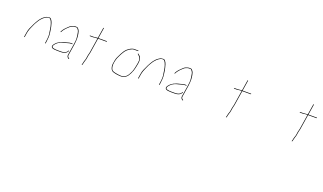

<svg xmlns="http://www.w3.org/2000/svg" viewBox="-109 -1322 4581 2725"><g transform="rotate(20 2181.5 40.5)"><path d="M67.2 -80C70.2 -80 71.9 -81.3 72.3 -84L82.1 -146C84.6 -161.7 89.4 -180.2 96.4 -201.5C99.6 -211.2 103.5 -220.8 108 -230.5C112.5 -240.2 119.4 -255.6 128.6 -276.9C137.7 -298.2 145.6 -313.9 152.3 -324C157.6 -332 162.8 -340.8 168 -350.5C173.2 -360.2 178.3 -368 183.2 -374C188.2 -380 192.9 -385.8 197.5 -391.5C212.6 -410.3 229.2 -425.4 247.2 -437C273.5 -453.4 295.8 -459.2 314 -454.5C317.8 -453.5 323.7 -448.1 331.7 -438.2C339.6 -428.4 347.7 -411.1 355.7 -386.5C359.5 -374.8 362.8 -363 365.6 -351C368.4 -339 370.9 -324.5 373.2 -307.5C375.5 -290.5 377.2 -279 378.2 -273C387.7 -240 387.3 -191 377 -126L373 -101C372.6 -98.3 373.9 -97 376.9 -97C379.9 -97 381.6 -98.3 382 -101L386 -126C388.8 -143.9 390.9 -164.7 392.4 -188.5C393.4 -205.5 393.6 -218.5 393 -227.5C392.5 -236.5 391.7 -245.2 390.7 -253.5C389.6 -261.8 388.6 -269.2 387.6 -275.5C386.6 -281.8 384.8 -294.8 382.2 -314.5C379.6 -334.2 372.6 -363 361.3 -400.7C355.5 -419.8 347.1 -435.9 336.1 -449C329.4 -457 323.3 -461.7 317.9 -463.1C312.4 -464.6 299.9 -463.8 280.4 -460.9C271.1 -459.6 258.8 -453.9 243.3 -444C226.2 -433 213.5 -422.8 205.5 -413.5L190.8 -396.5C185.9 -390.8 181 -384.8 176 -378.5C170.9 -372.2 165.8 -364.2 160.6 -354.5C155.5 -344.8 150.2 -335.8 144.9 -327.5C139.6 -319.2 134.3 -309.3 129.2 -298L113.8 -264C108.7 -252.7 101.9 -238.2 93.4 -220.5C85 -202.8 78.2 -178 73.1 -146L63.3 -84C62.9 -81.3 64.2 -80 67.2 -80Z M745.2 -222.5C745.7 -225.5 744.3 -227 741 -227H717C706.3 -227 693.6 -224.7 678.8 -220C670.4 -217.3 661.7 -214.8 652.7 -212.5C643.6 -210.2 635.3 -208.2 627.7 -206.5C620.1 -204.8 612.4 -202.7 604.7 -200C571.8 -188.7 546.3 -175.7 528 -161C523 -157 516.2 -150.5 507.4 -141.5C498.7 -132.5 492.8 -125.2 489.9 -119.5C487 -113.8 484.4 -108.5 481.9 -103.5C479.4 -98.5 479.4 -92.2 481.9 -84.5C484.3 -76.8 488.4 -71.7 493.9 -69C508.7 -61 534.4 -57 571 -57H627C665.1 -57 694 -66.8 713.7 -86.5C720 -92.8 724.8 -99 727.9 -104.9C731.1 -110.8 731.2 -114.3 728.3 -115.5C725.8 -116.5 723.7 -115.7 721.9 -113C718.2 -104.7 713.4 -97.7 707.6 -92C689.7 -74.7 663.3 -66 628.5 -66H572.5C551.1 -66 531.8 -68 514.4 -72C501.4 -73.5 493.6 -78.8 490.9 -88C489.2 -94 489 -98.7 490.2 -102C496.3 -114.5 504.1 -125.8 513.5 -136C521.6 -144.7 527.9 -150.8 532.5 -154.5C558 -174.9 591.5 -189.5 633 -198.2C643.1 -200.3 660.4 -205 684.8 -212.5C696.9 -216.2 707.1 -218 715.5 -218H739.5C742.9 -218 744.8 -219.5 745.2 -222.5ZM527.2 -323.5C529.7 -322.5 531.9 -323.3 533.6 -326L539.5 -338C545.3 -349.7 554.6 -362.9 567.3 -377.5L582.6 -395C586.6 -399.7 591.5 -404.3 597.3 -409C603 -413.7 610.4 -420.5 619.5 -429.6C628.5 -438.6 638.3 -445.1 648.6 -449C653.9 -451 660.9 -453.7 669.4 -457C677.9 -460.3 692.7 -462 713.7 -462C720.7 -462 726.3 -459.7 730.6 -455C734.8 -450.3 740.5 -442.6 747.5 -431.8C754.5 -421.1 760.8 -395.6 766.3 -355.5C767.5 -346.5 768.8 -332.6 770.2 -313.8C771.6 -295.1 768.9 -264.8 762.3 -223L736 -57C733.2 -39 738.2 -24.3 751.1 -13L762.6 -4C765.1 -2.7 767.3 -3.2 769.4 -5.5C771.4 -7.8 771.3 -10 768.9 -12L758.2 -20C746.8 -28.4 742.5 -40.8 745 -57L771.3 -223C773.1 -234.3 775.1 -253 777.2 -279C781.4 -330.2 776.5 -378.1 762.7 -422.7C759 -434.5 750.5 -447.8 737.3 -462.5C732.2 -468.2 721.5 -471 705.4 -471C689.3 -471 674.6 -468.3 661.3 -463C656.4 -461 649.4 -458.3 640.4 -454.8C631.4 -451.3 620.7 -443.2 608.2 -430.5C602.6 -424.8 597.1 -419.7 591.7 -415C585.7 -410.3 576.1 -400.7 563.2 -386.2C550.2 -371.6 539.5 -356.5 531 -341L525.1 -329C524 -326.3 524.7 -324.5 527.2 -323.5Z M987.5 -420H938.5C935.9 -420 934.3 -418.5 933.8 -415.5C933.3 -412.5 934.4 -411 937.1 -411H986.1C990.1 -411 996.5 -412 1005.3 -414C1014.1 -416 1029 -417 1050 -417L1014.4 -192L1003.4 -148L995.2 -96C993.7 -86.7 992.1 -79.8 990.5 -75.5C988.8 -71.2 987 -66.5 985.2 -61.5C983.4 -56.5 981.4 -50 979.2 -42C976.9 -34 975.5 -27.3 975 -22C974.5 -16.7 973 -10.7 970.6 -4L967 6C966 8.7 966.9 10.3 969.8 11C972.7 11.7 974.6 10.7 975.7 8L979.3 -2C981.8 -9.3 983.6 -17.3 984.6 -26C985.7 -34.7 988.8 -46 994 -60L999.2 -74C1001 -78.7 1002.6 -86 1004.2 -96L1012.3 -147L1023.4 -192L1059 -417H1186C1188.7 -417 1190.3 -418.5 1190.8 -421.5C1191.2 -424.5 1190.1 -426 1187.5 -426H1060.5L1085.5 -584C1085.9 -586.7 1084.6 -588 1081.6 -588C1078.6 -588 1076.9 -586.7 1076.5 -584L1051.5 -426C1046.8 -426 1041.8 -425.7 1036.3 -425Z M1123 0Z M1656.2 -449.5C1656.7 -452.5 1655.6 -454 1652.9 -454H1585.9C1578.7 -454 1564.7 -449.7 1543.8 -441C1532.4 -436.2 1515.6 -424.9 1493.5 -407C1471.7 -387 1452.2 -360 1434.9 -326C1427.5 -311.3 1416.5 -288.7 1402 -258.4C1396 -246 1390.8 -229.7 1386.2 -209.5C1376.6 -167.5 1373.7 -135.3 1377.4 -113C1382.9 -79.4 1396 -57.3 1416.5 -46.8C1424.6 -42.6 1441.9 -37.7 1468.6 -32C1477.9 -30 1487 -28.7 1495.9 -28C1504.8 -27.3 1515.5 -26.3 1527.9 -24.9C1540.4 -23.5 1555.8 -24.2 1574.3 -27C1598.4 -30.6 1621.8 -46.9 1644.5 -76C1650.8 -84 1658.5 -97.1 1667.6 -115.2C1676.8 -133.3 1684 -150.1 1689.2 -165.5C1693 -176.5 1696.1 -187.8 1698.6 -199.5C1701.1 -211.2 1703.9 -223.3 1706.9 -236C1709.9 -248.7 1712.9 -264.7 1716 -284C1720.2 -310.8 1720 -333.7 1715.3 -352.5C1713.1 -361.5 1709.9 -369.5 1705.7 -376.6C1701.5 -383.6 1689.7 -395.4 1670.3 -412C1667.8 -413.3 1665.6 -412.8 1663.5 -410.5C1661.5 -408.2 1661.4 -406.3 1663.1 -405L1671.2 -399C1690.2 -382.8 1702.1 -366.3 1706.9 -349.5C1709.2 -341.2 1710.5 -332.8 1710.9 -324.5C1711.2 -316.2 1709.9 -302.5 1706.9 -283.5C1703.9 -264.5 1700.9 -248.7 1697.9 -236C1694.9 -223.3 1691 -206.3 1686.4 -184.8C1681.7 -163.3 1670.9 -137.3 1653.9 -107C1640.8 -80.2 1622.1 -59.2 1598 -44C1577.7 -33.8 1552.5 -30.7 1522.5 -34.5C1514.6 -35.5 1506.4 -36.3 1497.9 -37C1489.3 -37.7 1476.4 -39.9 1459.1 -43.8C1441.8 -47.6 1428.7 -51.7 1419.9 -56C1402.1 -63.6 1390.9 -83.4 1386.3 -115.5C1384.7 -126.5 1384.2 -137.3 1384.9 -148C1385.6 -158.7 1386.9 -169 1388.8 -179C1390.8 -189 1393.6 -202.4 1397.5 -219.3C1401.3 -236.1 1411.9 -261.4 1429.2 -295L1447.3 -330C1452.1 -339.3 1460.5 -352.8 1472.6 -370.4C1484.7 -388.1 1502.8 -405.1 1527 -421.5C1535.3 -427.2 1548.3 -433.7 1565.8 -441C1572.3 -443.7 1578.5 -445 1584.5 -445H1651.5C1654.1 -445 1655.7 -446.5 1656.2 -449.5Z M1788.2 -80C1791.2 -80 1792.9 -81.3 1793.3 -84L1803.1 -146C1805.6 -161.7 1810.4 -180.2 1817.4 -201.5C1820.6 -211.2 1824.5 -220.8 1829 -230.5C1833.5 -240.2 1840.4 -255.6 1849.6 -276.9C1858.7 -298.2 1866.6 -313.9 1873.3 -324C1878.6 -332 1883.8 -340.8 1889 -350.5C1894.2 -360.2 1899.3 -368 1904.2 -374C1909.2 -380 1913.9 -385.8 1918.5 -391.5C1933.6 -410.3 1950.2 -425.4 1968.2 -437C1994.5 -453.4 2016.8 -459.2 2035 -454.5C2038.8 -453.5 2044.7 -448.1 2052.7 -438.2C2060.6 -428.4 2068.7 -411.1 2076.7 -386.5C2080.5 -374.8 2083.8 -363 2086.6 -351C2089.4 -339 2091.9 -324.5 2094.2 -307.5C2096.5 -290.5 2098.2 -279 2099.2 -273C2108.7 -240 2108.3 -191 2098 -126L2094 -101C2093.6 -98.3 2094.9 -97 2097.9 -97C2100.9 -97 2102.6 -98.3 2103 -101L2107 -126C2109.8 -143.9 2111.9 -164.7 2113.4 -188.5C2114.4 -205.5 2114.6 -218.5 2114 -227.5C2113.5 -236.5 2112.7 -245.2 2111.7 -253.5C2110.6 -261.8 2109.6 -269.2 2108.6 -275.5C2107.6 -281.8 2105.8 -294.8 2103.2 -314.5C2100.6 -334.2 2093.6 -363 2082.3 -400.7C2076.5 -419.8 2068.1 -435.9 2057.1 -449C2050.4 -457 2044.3 -461.7 2038.9 -463.1C2033.4 -464.6 2020.9 -463.8 2001.4 -460.9C1992.1 -459.6 1979.8 -453.9 1964.3 -444C1947.2 -433 1934.5 -422.8 1926.5 -413.5L1911.8 -396.5C1906.9 -390.8 1902 -384.8 1897 -378.5C1891.9 -372.2 1886.8 -364.2 1881.6 -354.5C1876.5 -344.8 1871.2 -335.8 1865.9 -327.5C1860.6 -319.2 1855.3 -309.3 1850.2 -298L1834.8 -264C1829.7 -252.7 1822.9 -238.2 1814.4 -220.5C1806 -202.8 1799.2 -178 1794.1 -146L1784.3 -84C1783.9 -81.3 1785.2 -80 1788.2 -80Z M2466.2 -222.5C2466.7 -225.5 2465.3 -227 2462 -227H2438C2427.3 -227 2414.6 -224.7 2399.8 -220C2391.4 -217.3 2382.7 -214.8 2373.7 -212.5C2364.6 -210.2 2356.3 -208.2 2348.7 -206.5C2341.1 -204.8 2333.4 -202.7 2325.7 -200C2292.8 -188.7 2267.3 -175.7 2249 -161C2244 -157 2237.2 -150.5 2228.4 -141.5C2219.7 -132.5 2213.8 -125.2 2210.9 -119.5C2208 -113.8 2205.4 -108.5 2202.9 -103.5C2200.4 -98.5 2200.4 -92.2 2202.9 -84.5C2205.3 -76.8 2209.4 -71.7 2214.9 -69C2229.7 -61 2255.4 -57 2292 -57H2348C2386.1 -57 2415 -66.8 2434.7 -86.5C2441 -92.8 2445.8 -99 2448.9 -104.9C2452.1 -110.8 2452.2 -114.3 2449.3 -115.5C2446.8 -116.5 2444.7 -115.7 2442.9 -113C2439.2 -104.7 2434.4 -97.7 2428.6 -92C2410.7 -74.7 2384.3 -66 2349.5 -66H2293.5C2272.1 -66 2252.8 -68 2235.4 -72C2222.4 -73.5 2214.6 -78.8 2211.9 -88C2210.2 -94 2210 -98.7 2211.2 -102C2217.3 -114.5 2225.1 -125.8 2234.5 -136C2242.6 -144.7 2248.9 -150.8 2253.5 -154.5C2279 -174.9 2312.5 -189.5 2354 -198.2C2364.1 -200.3 2381.4 -205 2405.8 -212.5C2417.9 -216.2 2428.1 -218 2436.5 -218H2460.5C2463.9 -218 2465.8 -219.5 2466.2 -222.5ZM2248.2 -323.5C2250.7 -322.5 2252.9 -323.3 2254.6 -326L2260.5 -338C2266.3 -349.7 2275.6 -362.9 2288.3 -377.5L2303.6 -395C2307.6 -399.7 2312.5 -404.3 2318.3 -409C2324 -413.7 2331.4 -420.5 2340.5 -429.6C2349.5 -438.6 2359.3 -445.1 2369.6 -449C2374.9 -451 2381.9 -453.7 2390.4 -457C2398.9 -460.3 2413.7 -462 2434.7 -462C2441.7 -462 2447.3 -459.7 2451.6 -455C2455.8 -450.3 2461.5 -442.6 2468.5 -431.8C2475.5 -421.1 2481.8 -395.6 2487.3 -355.5C2488.5 -346.5 2489.8 -332.6 2491.2 -313.8C2492.6 -295.1 2489.9 -264.8 2483.3 -223L2457 -57C2454.2 -39 2459.2 -24.3 2472.1 -13L2483.6 -4C2486.1 -2.7 2488.3 -3.2 2490.4 -5.5C2492.4 -7.8 2492.3 -10 2489.9 -12L2479.2 -20C2467.8 -28.4 2463.5 -40.8 2466 -57L2492.3 -223C2494.1 -234.3 2496.1 -253 2498.2 -279C2502.4 -330.2 2497.5 -378.1 2483.7 -422.7C2480 -434.5 2471.5 -447.8 2458.3 -462.5C2453.2 -468.2 2442.5 -471 2426.4 -471C2410.3 -471 2395.6 -468.3 2382.3 -463C2377.4 -461 2370.4 -458.3 2361.4 -454.8C2352.4 -451.3 2341.7 -443.2 2329.2 -430.5C2323.6 -424.8 2318.1 -419.7 2312.7 -415C2306.7 -410.3 2297.1 -400.7 2284.2 -386.2C2271.2 -371.6 2260.5 -356.5 2252 -341L2246.1 -329C2245 -326.3 2245.7 -324.5 2248.2 -323.5Z M2539 669Z M2818 0Z M3165.5 -420H3116.5C3113.9 -420 3112.3 -418.5 3111.8 -415.5C3111.3 -412.5 3112.4 -411 3115.1 -411H3164.1C3168.1 -411 3174.5 -412 3183.3 -414C3192.1 -416 3207 -417 3228 -417L3192.4 -192L3181.4 -148L3173.2 -96C3171.7 -86.7 3170.1 -79.8 3168.5 -75.5C3166.8 -71.2 3165 -66.5 3163.2 -61.5C3161.4 -56.5 3159.4 -50 3157.2 -42C3154.9 -34 3153.5 -27.3 3153 -22C3152.5 -16.7 3151 -10.7 3148.6 -4L3145 6C3144 8.7 3144.9 10.3 3147.8 11C3150.7 11.7 3152.6 10.7 3153.7 8L3157.3 -2C3159.8 -9.3 3161.6 -17.3 3162.6 -26C3163.7 -34.7 3166.8 -46 3172 -60L3177.2 -74C3179 -78.7 3180.6 -86 3182.2 -96L3190.3 -147L3201.4 -192L3237 -417H3364C3366.7 -417 3368.3 -418.5 3368.8 -421.5C3369.2 -424.5 3368.1 -426 3365.5 -426H3238.5L3263.5 -584C3263.9 -586.7 3262.6 -588 3259.6 -588C3256.6 -588 3254.9 -586.7 3254.5 -584L3229.5 -426C3224.8 -426 3219.8 -425.7 3214.3 -425Z M3352 0 3265 -68Z M3812 0Z M4159.5 -420H4110.5C4107.9 -420 4106.3 -418.5 4105.8 -415.5C4105.3 -412.5 4106.4 -411 4109.1 -411H4158.1C4162.1 -411 4168.5 -412 4177.3 -414C4186.1 -416 4201 -417 4222 -417L4186.4 -192L4175.4 -148L4167.2 -96C4165.7 -86.7 4164.1 -79.8 4162.5 -75.5C4160.8 -71.2 4159 -66.5 4157.2 -61.5C4155.4 -56.5 4153.4 -50 4151.2 -42C4148.9 -34 4147.5 -27.3 4147 -22C4146.5 -16.7 4145 -10.7 4142.6 -4L4139 6C4138 8.7 4138.9 10.3 4141.8 11C4144.7 11.7 4146.6 10.7 4147.7 8L4151.3 -2C4153.8 -9.3 4155.6 -17.3 4156.6 -26C4157.7 -34.7 4160.8 -46 4166 -60L4171.2 -74C4173 -78.7 4174.6 -86 4176.2 -96L4184.3 -147L4195.4 -192L4231 -417H4358C4360.7 -417 4362.3 -418.5 4362.8 -421.5C4363.2 -424.5 4362.1 -426 4359.5 -426H4232.5L4257.5 -584C4257.9 -586.7 4256.6 -588 4253.6 -588C4250.6 -588 4248.9 -586.7 4248.5 -584L4223.5 -426C4218.8 -426 4213.8 -425.7 4208.3 -425Z"/></g></svg>

Font: Proton
Style: LitIt
Weight: 500
Version: Version 1.017